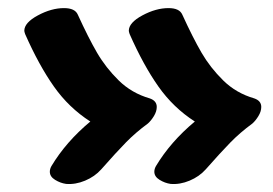

<svg xmlns="http://www.w3.org/2000/svg" viewBox="-20 -569 675 474"><path d="M625 -305Q625 -294 618 -282.5Q611 -271 603 -264Q573 -242 549 -217.5Q525 -193 488 -151Q472 -133 448 -123Q424 -113 401 -115Q387 -117 374 -125Q361 -133 361 -145Q361 -152 365 -159Q401 -219 461 -269Q408 -303 371 -355.5Q334 -408 300 -485Q298 -491 298 -493Q298 -513 331.5 -531Q365 -549 396 -549Q423 -549 430 -533Q456 -476 477.5 -439Q499 -402 531 -370.5Q563 -339 608 -326Q625 -320 625 -305ZM367 -305Q367 -294 360 -282.5Q353 -271 345 -264Q315 -242 291 -217.5Q267 -193 230 -151Q214 -133 190 -123Q166 -113 143 -115Q129 -117 116 -125Q103 -133 103 -145Q103 -152 107 -159Q143 -219 203 -269Q150 -303 113 -355.5Q76 -408 42 -485Q40 -491 40 -493Q40 -513 73.5 -531Q107 -549 138 -549Q165 -549 172 -533Q198 -476 219.5 -439Q241 -402 273 -370.5Q305 -339 350 -326Q367 -320 367 -305Z"/></svg>

Font: Sedgwick Ave Display
Style: Regular
Weight: 400
Designer: Kevin Burke, Pedro Vergani
Foundry: Google, Inc.
Version: Version 1.000